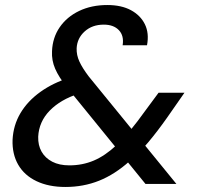

<svg xmlns="http://www.w3.org/2000/svg" viewBox="-20 -732 790 764"><path d="M559 0 246 -385Q214 -425 199.5 -458.5Q185 -492 187 -528Q189 -582 217.5 -623.5Q246 -665 295 -688.5Q344 -712 407 -712Q463 -712 501 -691.5Q539 -671 556.5 -635.5Q574 -600 565 -552H468Q474 -590 453 -612Q432 -634 393 -634Q347 -634 317 -607Q287 -580 285 -540Q284 -513 296 -487Q308 -461 333 -428L682 0ZM240 12Q174 12 125.5 -11Q77 -34 52.5 -76.5Q28 -119 30 -176Q33 -234 61.5 -282Q90 -330 141 -366.5Q192 -403 258 -423L298 -435L335 -372L293 -359Q221 -336 178 -292Q135 -248 132 -188Q131 -154 145.5 -128.5Q160 -103 188 -88.5Q216 -74 256 -74Q308 -74 353 -93Q398 -112 443 -154Q471 -180 499 -214Q527 -248 557 -290L611 -363H714L645 -264Q607 -210 570.5 -166.5Q534 -123 496 -91Q437 -38 374.5 -13Q312 12 240 12Z"/></svg>

Font: DM Sans Medium
Style: Italic
Weight: 500
Italic angle: -10°
Designer: Colophon Foundry, Jonny Pinhorn
Foundry: Colophon Foundry
Version: Version 4.004;gftools[0.9.30]